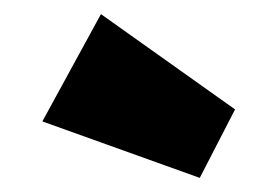

<svg xmlns="http://www.w3.org/2000/svg" viewBox="-20 -794 393 272"><path d="M263 -542 313 -639 123 -774 40 -622Z"/></svg>

Font: MV Cash Black
Style: Regular
Weight: 900
Designer: Rodrigo Fuenzalida
Foundry: fragTYPE
Version: Version 1.100;Glyphs 3.1.2 (3151)